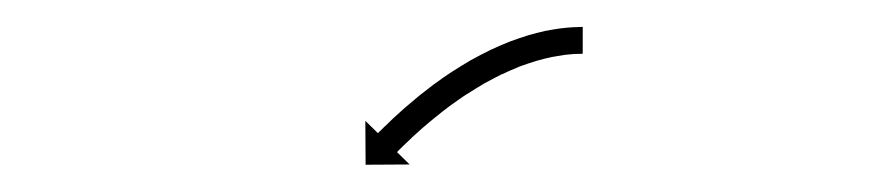

<svg xmlns="http://www.w3.org/2000/svg" viewBox="-20 -560 653 143"><path d="M412.3 -519.9C412.9 -519.9 413.5 -520 414 -520L414 -540C413.3 -539.9 412.7 -539.9 412.1 -539.9C412.1 -539.9 412.1 -539.9 412 -539.9C412 -539.9 412 -539.9 412 -539.9C410.2 -539.9 408.4 -539.8 406.6 -539.7C406.6 -539.7 406.5 -539.7 406.5 -539.7C406.4 -539.7 406.4 -539.7 406.4 -539.7C403.6 -539.5 400.8 -539.3 398 -538.9C398 -538.9 397.9 -538.9 397.8 -538.9C397.8 -538.9 397.7 -538.9 397.7 -538.9C394.1 -538.4 390.5 -537.8 386.9 -537.1C386.9 -537.1 386.8 -537.1 386.7 -537.1C386.7 -537.1 386.6 -537.1 386.6 -537.1C382.4 -536.1 378.2 -535.1 374 -533.9C374 -533.9 373.9 -533.9 373.8 -533.9C373.8 -533.8 373.7 -533.8 373.7 -533.8C369.1 -532.4 364.5 -530.8 359.9 -529.1C359.9 -529.1 359.8 -529.1 359.8 -529.1C359.7 -529 359.6 -529 359.6 -529C354.8 -527.1 350 -525 345.3 -522.8C345.3 -522.8 345.2 -522.8 345.2 -522.7C345.1 -522.7 345.1 -522.7 345.1 -522.7C340.2 -520.3 335.4 -517.8 330.7 -515.2C330.7 -515.2 330.7 -515.1 330.6 -515.1C330.6 -515.1 330.5 -515.1 330.5 -515.1C325.8 -512.3 321.2 -509.5 316.7 -506.6C316.7 -506.6 316.6 -506.6 316.6 -506.5C316.5 -506.5 316.5 -506.5 316.5 -506.5C312.1 -503.6 307.8 -500.6 303.6 -497.5C303.6 -497.5 303.5 -497.5 303.5 -497.4C303.5 -497.4 303.4 -497.4 303.4 -497.4C299.5 -494.4 295.6 -491.4 291.8 -488.4C291.8 -488.4 291.7 -488.3 291.7 -488.3C291.7 -488.3 291.7 -488.3 291.7 -488.3C288.3 -485.5 284.9 -482.6 281.5 -479.7C281.5 -479.7 281.5 -479.7 281.5 -479.7C281.5 -479.7 281.5 -479.7 281.5 -479.7C278.7 -477.2 275.9 -474.7 273.2 -472.2C273.2 -472.2 273.1 -472.1 273.1 -472.1C273.1 -472.1 273.1 -472.1 273.1 -472.1C271 -470.1 268.9 -468.1 266.9 -466.1C266.9 -466.1 266.8 -466.1 266.8 -466.1C266.8 -466.1 266.8 -466.1 266.8 -466.1C265.5 -464.8 264.2 -463.5 262.9 -462.2L262.9 -462.2L262.8 -462.2C262.4 -461.7 261.9 -461.2 261.5 -460.8L252.1 -470L252.3 -437.3L285.1 -437.5L275.7 -446.7C276.1 -447.2 276.6 -447.6 277 -448.1L277 -448.1L277 -448.1C278.3 -449.3 279.6 -450.6 280.8 -451.8C280.8 -451.8 280.8 -451.8 280.8 -451.8C280.8 -451.8 280.8 -451.8 280.8 -451.8C282.8 -453.7 284.8 -455.6 286.8 -457.5C286.8 -457.5 286.8 -457.5 286.8 -457.5C286.8 -457.5 286.7 -457.5 286.7 -457.5C289.4 -459.9 292 -462.3 294.7 -464.7C294.7 -464.7 294.7 -464.7 294.7 -464.7C294.7 -464.7 294.6 -464.6 294.6 -464.6C297.8 -467.4 301.1 -470.1 304.4 -472.8C304.4 -472.8 304.3 -472.8 304.3 -472.8C304.3 -472.8 304.3 -472.7 304.3 -472.7C307.9 -475.7 311.7 -478.6 315.4 -481.4C315.4 -481.4 315.4 -481.4 315.4 -481.3C315.3 -481.3 315.3 -481.3 315.3 -481.3C319.3 -484.2 323.5 -487.1 327.6 -489.9C327.6 -489.9 327.6 -489.8 327.5 -489.8C327.5 -489.8 327.5 -489.7 327.5 -489.7C331.8 -492.5 336.2 -495.2 340.6 -497.8C340.6 -497.8 340.5 -497.8 340.5 -497.7C340.4 -497.7 340.4 -497.7 340.4 -497.7C344.8 -500.1 349.4 -502.5 353.9 -504.8C353.9 -504.8 353.9 -504.7 353.8 -504.7C353.7 -504.7 353.7 -504.6 353.7 -504.6C358.1 -506.7 362.6 -508.6 367.1 -510.5C367.1 -510.5 367 -510.4 367 -510.4C366.9 -510.4 366.8 -510.4 366.8 -510.4C371.1 -511.9 375.3 -513.4 379.6 -514.7C379.6 -514.7 379.5 -514.7 379.5 -514.7C379.4 -514.6 379.3 -514.6 379.3 -514.6C383.2 -515.7 387 -516.7 390.9 -517.5C390.9 -517.5 390.8 -517.5 390.8 -517.5C390.7 -517.5 390.6 -517.5 390.6 -517.5C393.9 -518.1 397.2 -518.6 400.4 -519.1C400.4 -519.1 400.4 -519.1 400.3 -519.1C400.3 -519.1 400.2 -519.1 400.2 -519.1C402.7 -519.3 405.2 -519.6 407.7 -519.8C407.7 -519.8 407.7 -519.8 407.7 -519.8C407.6 -519.8 407.6 -519.8 407.6 -519.8C409.2 -519.8 410.8 -519.9 412.4 -519.9C412.4 -519.9 412.4 -519.9 412.3 -519.9C412.3 -519.9 412.3 -519.9 412.3 -519.9Z"/></svg>

Font: FRB American Cursive Just Arrows Medium
Style: Italic
Weight: 500
Italic angle: -25°
Version: Version 2.0;Modular Font Editor K font №1